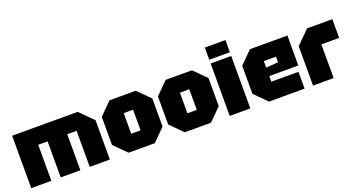

<svg xmlns="http://www.w3.org/2000/svg" viewBox="-46 -1329 3571 1927"><g transform="rotate(-20 1740.0 -365.0)"><path d="M40 -560H740L880 -420V0H665V-385H565V0H355V-385H255V0H40Z M950 -130V-430L1080 -560H1360L1490 -430V-130L1360 0H1080ZM1170 -170H1270V-390H1170Z M1550 -130V-430L1680 -560H1960L2090 -430V-130L1960 0H1680ZM1770 -170H1870V-390H1770Z M2160 0V-560H2380V0ZM2160 -600V-730H2380V-600Z M2450 -130V-430L2580 -560H2980V-240H2670V-180H2960V0H2580ZM2670 -330 2800 -340V-400H2670Z M3050 0V-420L3190 -560H3460V-360H3270V0Z"/></g></svg>

Font: Tektur Black
Style: Regular
Weight: 900
Designer: Adam Jagosz
Foundry: Adam Jagosz
Version: Version 1.005;gftools[0.9.30]